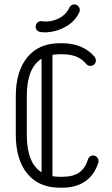

<svg xmlns="http://www.w3.org/2000/svg" viewBox="-20 -864 520 888"><path d="M387 -127.2Q388.9 -134.8 395.5 -139.9Q402.1 -145.1 411 -145.1Q421.1 -145.1 428.5 -136.9Q435.9 -128.8 435.9 -119Q435.9 -116.5 435.5 -114.8Q435.1 -113.1 434.4 -111Q417.5 -56.4 375.2 -26.2Q333 4 269 4H256.6Q159.6 4 106.3 -60.9Q53 -125.8 53 -241.9V-418.1Q53 -534.2 106.3 -599.1Q159.6 -664 256.6 -664H269Q314.8 -664 352.7 -648.4Q390.6 -632.9 417 -601.8Q423.5 -593.2 423.5 -584.1Q423.5 -573.8 416.1 -566.5Q408.8 -559.2 398 -559.2Q386.5 -559.2 379.6 -567.5Q360.1 -590.8 333.6 -601.9Q307.1 -613 269 -613H256.6Q179.6 -613 141.8 -565.1Q104 -517.2 104 -418.1V-241.9Q104 -142.4 141.8 -94.4Q179.6 -46.4 256.6 -46.4H269Q318.8 -46.4 346.8 -66.5Q374.8 -86.6 387 -127.2ZM172.2 -619Q172.2 -629.1 179.3 -636.5Q186.4 -643.9 197.1 -643.9Q207.9 -643.9 215.2 -636.5Q222.6 -629.1 222.6 -619V-40.6Q222.6 -30.5 215.2 -23.1Q207.9 -15.8 197.1 -15.8Q186.4 -15.8 179.3 -23.1Q172.2 -30.5 172.2 -40.6ZM300.1 -827.5Q303.6 -835.4 310.6 -839.9Q317.6 -844.4 326.2 -843.4Q336.6 -842 343.3 -833.9Q350 -825.9 349 -815.1Q348.6 -813.6 348.2 -811.8Q347.9 -810 347.5 -808.5Q330.5 -771.5 298.2 -749.6Q266 -727.6 230.4 -719.6Q194.9 -711.5 167.9 -715.8Q157.1 -716.8 150.4 -725Q143.8 -733.2 145.1 -743.4Q146.1 -753.8 154.1 -760.4Q162 -767.1 172.8 -766.1Q193.6 -762.2 218.9 -767.4Q244.2 -772.5 266.2 -787.4Q288.1 -802.4 300.1 -827.5Z"/></svg>

Font: Libertine-Super Thin
Style: Regular
Weight: 100
Designer: Bastien Sozeau
Foundry: NBR — Bastien Sozeau
Version: Version 2.003;gftools[0.9.33]